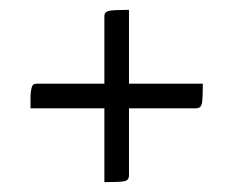

<svg xmlns="http://www.w3.org/2000/svg" viewBox="-20 -477 473 390"><path d="M242 -307H392Q392 -276 390 -266.5Q388 -257 378 -257H242V-121Q242 -111 233 -109Q224 -107 192 -107V-257H42Q42 -274 42 -281Q42 -288 43.5 -295.5Q45 -303 47.5 -305Q50 -307 55 -307H192V-444Q192 -453 201.5 -455Q211 -457 242 -457Z"/></svg>

Font: Yanone Kaffeesatz Light
Style: Regular
Weight: 300
Designer: Yanone (Cyrillic: Daniel Pouzeot)
Foundry: Yanone
Version: Version 1.003;PS 001.003;hotconv 1.0.88;makeotf.lib2.5.64775